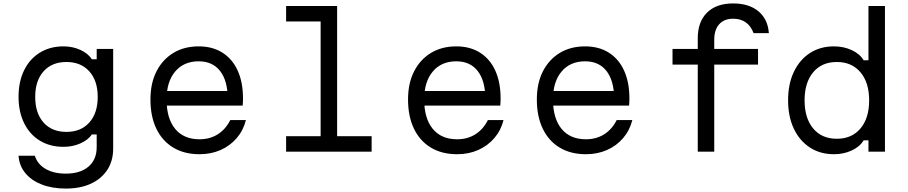

<svg xmlns="http://www.w3.org/2000/svg" viewBox="-20 -883 5290 1118"><path d="M639 -18Q639 53 605.5 105Q572 157 510.5 186Q449 215 363 215Q284 215 223.5 191.5Q163 168 127.5 125Q92 82 88 24H183Q198 73 245.5 100.5Q293 128 363 128Q448 128 495.5 87Q543 46 543 -26V-100H515Q492 -67 447 -47.5Q402 -28 350 -28Q271 -28 212 -64Q153 -100 120.5 -166Q88 -232 88 -319Q88 -408 120.5 -474Q153 -540 212 -576.5Q271 -613 350 -613Q403 -613 448 -592.5Q493 -572 515 -538H543V-598H639ZM185 -319Q185 -224 233.5 -169.5Q282 -115 367 -115Q451 -115 500 -169.5Q549 -224 549 -319Q549 -413 500 -467.5Q451 -522 367 -522Q282 -522 233.5 -467.5Q185 -413 185 -319Z M929 -353H1338L1306 -308Q1306 -412 1262 -469Q1218 -526 1137 -526Q1050 -526 1000 -466.5Q950 -407 950 -304Q950 -193 1000 -132.5Q1050 -72 1142 -72Q1202 -72 1248 -101Q1294 -130 1321 -184H1412Q1397 -124 1358.5 -79Q1320 -34 1264.5 -9.5Q1209 15 1142 15Q1053 15 989 -23.5Q925 -62 890.5 -133.5Q856 -205 856 -304Q856 -398 891 -467Q926 -536 989 -574.5Q1052 -613 1137 -613Q1217 -613 1275 -576.5Q1333 -540 1364 -472Q1395 -404 1395 -309Q1395 -299 1394.5 -288.5Q1394 -278 1393 -268H929Z M1646 -848H1943V-90H2144V0H1646V-90H1847V-758H1646Z M2429 -353H2838L2806 -308Q2806 -412 2762 -469Q2718 -526 2637 -526Q2550 -526 2500 -466.5Q2450 -407 2450 -304Q2450 -193 2500 -132.5Q2550 -72 2642 -72Q2702 -72 2748 -101Q2794 -130 2821 -184H2912Q2897 -124 2858.5 -79Q2820 -34 2764.5 -9.5Q2709 15 2642 15Q2553 15 2489 -23.5Q2425 -62 2390.5 -133.5Q2356 -205 2356 -304Q2356 -398 2391 -467Q2426 -536 2489 -574.5Q2552 -613 2637 -613Q2717 -613 2775 -576.5Q2833 -540 2864 -472Q2895 -404 2895 -309Q2895 -299 2894.5 -288.5Q2894 -278 2893 -268H2429Z M3179 -353H3588L3556 -308Q3556 -412 3512 -469Q3468 -526 3387 -526Q3300 -526 3250 -466.5Q3200 -407 3200 -304Q3200 -193 3250 -132.5Q3300 -72 3392 -72Q3452 -72 3498 -101Q3544 -130 3571 -184H3662Q3647 -124 3608.5 -79Q3570 -34 3514.5 -9.5Q3459 15 3392 15Q3303 15 3239 -23.5Q3175 -62 3140.5 -133.5Q3106 -205 3106 -304Q3106 -398 3141 -467Q3176 -536 3239 -574.5Q3302 -613 3387 -613Q3467 -613 3525 -576.5Q3583 -540 3614 -472Q3645 -404 3645 -309Q3645 -299 3644.5 -288.5Q3644 -278 3643 -268H3179Z M4139 0H4043V-507H3896V-598H4043V-660Q4043 -756 4097 -809.5Q4151 -863 4249 -863Q4341 -863 4396 -817.5Q4451 -772 4457 -690H4368Q4353 -731 4323 -752.5Q4293 -774 4249 -774Q4197 -774 4168 -742Q4139 -710 4139 -652V-598H4394V-507H4139Z M4836 15Q4756 15 4696 -24Q4636 -63 4602.5 -133.5Q4569 -204 4569 -299Q4569 -394 4602.5 -464.5Q4636 -535 4696 -574Q4756 -613 4836 -613Q4893 -613 4940 -591Q4987 -569 5009 -532H5037V-848H5133V0H5037V-66H5009Q4987 -29 4940 -7Q4893 15 4836 15ZM4853 -75Q4940 -75 4990.5 -135Q5041 -195 5041 -299Q5041 -402 4990.5 -462Q4940 -522 4853 -522Q4765 -522 4715 -462Q4665 -402 4665 -299Q4665 -195 4715 -135Q4765 -75 4853 -75Z"/></svg>

Font: Martian Mono SemiExpanded Light
Style: Regular
Weight: 300
Width: 6
Monospace: yes
Designer: Roman Shamin
Foundry: Evil Martians
Version: Version 0.930